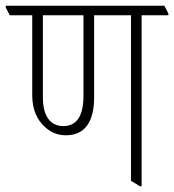

<svg xmlns="http://www.w3.org/2000/svg" viewBox="-43 -642 605 667"><path d="M186 -172C251 -172 284 -218 284 -304V-589H412V-14L443 5H449V-589H542V-595L528 -622H-23V-616L-9 -589H69V-310C69 -262 86 -225 113 -201C134 -182 157 -172 186 -172ZM106 -303V-589H247V-310C247 -240 224 -204 177 -204C131 -204 106 -240 106 -303Z"/></svg>

Font: Noto Serif Devanagari ExtraCondensed ExtraLight
Style: Regular
Weight: 200
Width: 2
Designer: Universal Thirst, Indian Type Foundry and the Monotype Design Team
Foundry: Monotype Imaging Inc.
Version: Version 2.004